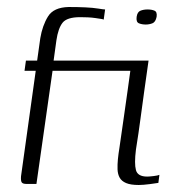

<svg xmlns="http://www.w3.org/2000/svg" viewBox="-20 -525 543 548"><path d="M54 -352H86L95 -416Q101 -452 117 -478Q133 -504 176 -505Q202 -505 223.5 -504Q245 -503 260.5 -500.5Q276 -498 280 -498L276 -469Q275 -470 268.5 -471Q262 -472 252 -473.5Q242 -475 230.5 -475.5Q219 -476 209 -476Q171 -476 158.5 -460Q146 -444 141 -410L133 -352H357L353 -323H130L84 0H56Q45 0 42 -4.5Q39 -9 40 -22L82 -323H50ZM404 -352Q397 -302 391.5 -263.5Q386 -225 381 -186.5Q376 -148 368 -98Q363 -58 368 -39.5Q373 -21 400 -21Q406 -21 418.5 -22.5Q431 -24 435 -26L432 -3Q427 -2 407.5 0.5Q388 3 376 3Q353 3 340 -2.5Q327 -8 321.5 -18Q316 -28 315.5 -41.5Q315 -55 316.5 -70.5Q318 -86 321 -104Q328 -152 333.5 -191Q339 -230 344.5 -268.5Q350 -307 356 -352Q368 -352 380 -352Q392 -352 404 -352ZM370 -477Q372 -491 381 -494.5Q390 -498 401 -498Q413 -498 421 -494.5Q429 -491 427 -477Q424 -462 415 -458.5Q406 -455 396 -455Q385 -455 376.5 -458.5Q368 -462 370 -477Z"/></svg>

Font: Genos Light
Style: Italic
Weight: 300
Italic angle: -8°
Designer: Robert E. Leuschke
Foundry: Robert E. Leuschke
Version: Version 1.010